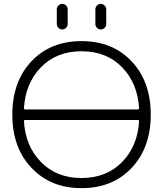

<svg xmlns="http://www.w3.org/2000/svg" viewBox="-20 -974 832 982"><path d="M102.5 -420.9Q102.5 -414.1 109.4 -414.1H683.6Q691.4 -414.1 691.4 -420.9Q683.6 -547.9 605.5 -628.9Q525.4 -711.9 397 -711.9Q268.6 -711.9 188.5 -628.9Q110.4 -547.9 102.5 -420.9ZM109.4 -360.4Q102.5 -360.4 102.5 -353.5Q110.4 -226.6 188.5 -146.5Q268.6 -63.5 397 -63.5Q525.4 -63.5 605.5 -146.5Q683.6 -226.6 691.4 -353.5Q691.4 -360.4 683.6 -360.4ZM140.6 -116.2Q43 -218.8 43 -387.7Q43 -556.6 140.6 -660.2Q238.3 -763.7 397 -763.7Q555.7 -763.7 653.3 -660.2Q751 -556.6 751 -387.7Q751 -218.8 653.3 -115.2Q555.7 -11.7 397 -11.7Q238.3 -11.7 140.6 -116.2ZM270.5 -851.6V-925.8Q270.5 -937.5 278.8 -945.8Q287.1 -954.1 298.3 -954.1Q309.6 -954.1 317.9 -945.8Q326.2 -937.5 326.2 -925.8V-851.6Q326.2 -839.8 317.9 -831.5Q309.6 -823.2 298.3 -823.2Q287.1 -823.2 278.8 -831.5Q270.5 -839.8 270.5 -851.6ZM467.8 -851.6V-925.8Q467.8 -937.5 476.1 -945.8Q484.4 -954.1 495.6 -954.1Q506.8 -954.1 515.1 -945.8Q523.4 -937.5 523.4 -925.8V-851.6Q523.4 -839.8 515.1 -831.5Q506.8 -823.2 495.6 -823.2Q484.4 -823.2 476.1 -831.5Q467.8 -839.8 467.8 -851.6Z"/></svg>

Font: Gen Jyuu Gothic Light
Style: Regular
Weight: 200
Designer: [Source Han Sans]
Ryoko NISHIZUKA  (kana & ideographs); Paul D. Hunt (Latin, Greek & Cyrillic); Wenlong ZHANG  (bopomofo
Version: Version 1.002.20150607